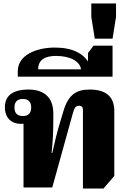

<svg xmlns="http://www.w3.org/2000/svg" viewBox="-20 -1076 734 1102"><path d="M456 6H574L636 -66V-439C636 -517 593 -562 495 -562C421 -562 373 -536 344 -438L323 -368C307 -316 292 -251 280 -198H276C284 -261 286 -339 286 -390V-425C286 -513 237 -562 144 -562C52 -562 8 -526 8 -460C8 -398 48 -365 99 -365C104 -365 110 -365 115 -366V0H280L397 -422C407 -459 415 -469 433 -469C448 -469 456 -462 456 -445ZM111 -410C78 -410 63 -428 63 -459C63 -490 78 -508 111 -508C144 -508 159 -490 159 -459C159 -428 144 -410 111 -410Z M82 -636H626V-814H517L485 -772V-723C457 -767 399 -803 295 -803C190 -803 82 -761 82 -667ZM199 -678C199 -733 238 -755 302 -755C388 -755 440 -721 445 -678Z M524 -854H626L646 -979V-1056H504V-979Z"/></svg>

Font: Noto Serif Thai Black
Style: Regular
Weight: 900
Designer: Monotype Design Team
Foundry: Monotype Imaging Inc.
Version: Version 2.002